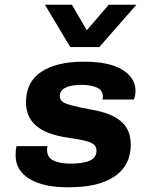

<svg xmlns="http://www.w3.org/2000/svg" viewBox="-20 -782 640 812"><path d="M265 10Q163 10 104.5 -25.5Q46 -61 46 -125Q46 -137 47 -147Q48 -157 50 -164H181Q180 -161 179.5 -158Q179 -155 179 -148Q179 -117 205.5 -103.5Q232 -90 278 -90Q333 -90 360.5 -103Q388 -116 388 -144Q388 -160 378.5 -169.5Q369 -179 342.5 -186Q316 -193 265 -200Q174 -214 132 -251Q90 -288 90 -349Q90 -436 155 -478.5Q220 -521 331 -521H338Q442 -521 497.5 -487Q553 -453 553 -398Q553 -389 551.5 -380Q550 -371 546 -361H413Q415 -365 415 -368V-375Q414 -401 389 -412Q364 -423 324 -423Q280 -423 256.5 -411Q233 -399 233 -376Q233 -363 242 -354Q251 -345 280.5 -337Q310 -329 368 -318Q426 -308 462 -289Q498 -270 515.5 -241Q533 -212 533 -170Q533 -83 465.5 -36.5Q398 10 273 10ZM557 -762 400 -583H277L170 -762H284L347 -654L440 -762Z"/></svg>

Font: Chivo Mono Medium
Style: Bold Italic
Weight: 700
Italic angle: -8.05°
Monospace: yes
Version: Version 1.008